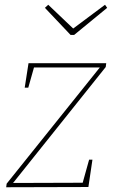

<svg xmlns="http://www.w3.org/2000/svg" viewBox="-20 -788 485 808"><path d="M427 -522 425 -506 35 -18 328 -19 355 -116H369L352 -1L6 0L8 -15L400 -504H123L99 -419H84L100 -522ZM288 -668 422 -768 431 -755 292 -641H277L169 -755L183 -768Z"/></svg>

Font: Bitter Pro Thin
Style: Italic
Weight: 250
Italic angle: -9°
Designer: Sol Matas, and Bitter project Authors
Foundry: Sol Matas
Version: Version 1.010